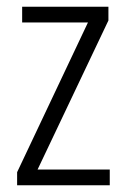

<svg xmlns="http://www.w3.org/2000/svg" viewBox="-20 -603 375 572"><path d="M307 -51H31V-90L242 -536H46V-583H303V-542L92 -98H307Z"/></svg>

Font: Noto Sans Tamil UI Condensed Light
Style: Regular
Weight: 300
Width: 3
Designer: Jelle Bosma - Monotype Design Team
Foundry: Monotype Imaging Inc.
Version: Version 2.004; ttfautohint (v1.8.4.7-5d5b)